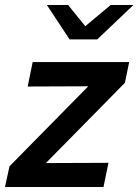

<svg xmlns="http://www.w3.org/2000/svg" viewBox="-37 -750 555 770"><path d="M-17 0 1 -83 317 -404 74 -403 94 -501H481L464 -418L147 -96L398 -97L378 0ZM236 -730 305 -645 407 -730H498L353 -592H242L151 -730Z"/></svg>

Font: Red Hat Text Medium
Style: Italic
Weight: 500
Italic angle: -12°
Designer: Pentagram / MCKL
Foundry: Pentagram / MCKL
Version: Version 1.003; Red Hat Text Medium Italic